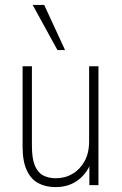

<svg xmlns="http://www.w3.org/2000/svg" viewBox="-20 -754 495 782"><path d="M206 8Q166 8 136 -8Q106 -24 89 -60.5Q72 -97 72 -157V-484H110V-160Q110 -108 122 -79.5Q134 -51 156 -39.5Q178 -28 207 -28Q245 -28 275.5 -46Q306 -64 324.5 -97.5Q343 -131 343 -179V-484H381V0H344V-99H353Q338 -52 300 -22Q262 8 206 8ZM214 -550 113 -734H160L245 -550Z"/></svg>

Font: Nunito Sans 12pt ExtraLight Condensed
Style: Regular
Weight: 200
Width: 3
Version: Version 3.101;gftools[0.9.27]